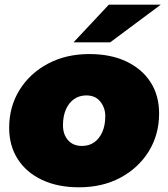

<svg xmlns="http://www.w3.org/2000/svg" viewBox="-20 -787 716 817"><path d="M316 10Q226 10 159 -21.5Q92 -53 55.5 -110Q19 -167 19 -243Q19 -333 63 -404Q107 -475 184 -516Q261 -557 360 -557Q451 -557 517.5 -525.5Q584 -494 620.5 -437.5Q657 -381 657 -304Q657 -214 613 -143Q569 -72 492.5 -31Q416 10 316 10ZM329 -166Q359 -166 381 -181.5Q403 -197 415.5 -225.5Q428 -254 428 -293Q428 -328 407 -354.5Q386 -381 347 -381Q318 -381 295.5 -365.5Q273 -350 260.5 -321.5Q248 -293 248 -254Q248 -215 269.5 -190.5Q291 -166 329 -166ZM293 -607 443 -767H664L449 -607Z"/></svg>

Font: Montserrat Thin Black
Style: Italic
Weight: 900
Italic angle: -11.3°
Version: Version 9.000